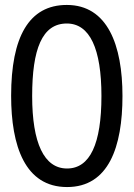

<svg xmlns="http://www.w3.org/2000/svg" viewBox="-20 -746 540 776"><path d="M251 10C419 10 475 -152 475 -358C475 -563 415 -726 250 -726C97 -726 25 -597 25 -359C25 -156 81 10 251 10ZM251 -65C158 -65 110 -168 110 -358C110 -547 150 -651 250 -651C343 -651 390 -549 390 -358C390 -165 344 -65 251 -65Z"/></svg>

Font: Noto Sans Mono ExtraCondensed
Style: Regular
Weight: 400
Width: 2
Designer: Monotype Design Team
Foundry: Monotype Imaging Inc.
Version: Version 2.014